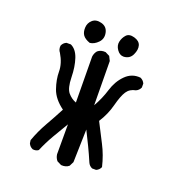

<svg xmlns="http://www.w3.org/2000/svg" viewBox="-117 -701 734 808"><g transform="rotate(20 250.0 -297.5)"><path d="M246.1 13.7 226.6 3.9Q216.8 -7.8 214.8 -23.4V-157.2Q193.4 -122.1 172.9 -86.4Q152.3 -50.8 136.7 -13.7Q127 -5.9 111.3 -7.8Q97.7 -13.7 91.8 -27.3L89.8 -41Q105.5 -85 128.9 -126Q152.3 -167 173.8 -208Q130.9 -239.3 117.2 -278.3Q103.5 -317.4 103.5 -353.5Q103.5 -389.6 80.1 -428.7Q70.3 -440.4 72.3 -458Q78.1 -471.7 91.8 -477.5H111.3Q136.7 -465.8 148.4 -430.7Q160.2 -395.5 161.1 -347.7Q162.1 -299.8 177.7 -281.2Q193.4 -262.7 214.8 -254.9L212.9 -460Q214.8 -475.6 224.6 -487.3Q238.3 -499 259.8 -497.1L279.3 -487.3L289.1 -467.8L291 -270.5Q313.5 -309.6 326.2 -351.6Q338.9 -393.6 367.2 -421.9Q395.5 -450.2 434.6 -446.3Q448.2 -440.4 454.1 -426.8V-409.2Q448.2 -395.5 434.6 -389.6Q408.2 -384.8 395 -364.7Q381.8 -344.7 370.1 -299.8Q358.4 -254.9 333 -215.8Q354.5 -172.9 377 -129.9Q399.4 -86.9 411.1 -37.1Q405.3 -23.4 391.6 -17.6H374Q360.4 -23.4 354.5 -37.1Q340.8 -69.3 325.7 -100.6Q310.5 -131.8 294.9 -163.1L291 -15.6L281.2 3.9Q267.6 15.6 246.1 13.7ZM336.9 -504.9Q319.3 -504.9 307.1 -522.5Q294.9 -540 298.8 -558.1Q302.7 -576.2 314.9 -589.8Q327.1 -603.5 351.6 -596.7Q376 -589.8 381.3 -571.8Q386.7 -553.7 375.5 -529.8Q364.3 -505.9 336.9 -504.9ZM183.6 -510.7Q161.1 -518.6 151.9 -531.2Q142.6 -543.9 143.6 -564.9Q144.5 -585.9 160.2 -599.6Q175.8 -613.3 201.2 -606.4Q226.6 -599.6 231.9 -573.7Q237.3 -547.9 220.2 -530.3Q203.1 -512.7 183.6 -510.7Z"/></g></svg>

Font: JasonHandwriting4
Style: Regular
Weight: 400
Version: Version 1.01.21